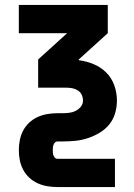

<svg xmlns="http://www.w3.org/2000/svg" viewBox="-20 -540 540 775"><path d="M211 215Q191 215 170.5 211.5Q150 208 131.5 199.5Q113 191 98 177Q83 163 73.5 145Q64 127 60 107Q56 87 56 66Q56 46 60 25.5Q64 5 73.5 -13Q83 -31 98 -45Q113 -59 131.5 -67.5Q150 -76 170.5 -79.5Q191 -83 211 -83H231Q244 -83 258 -84.5Q272 -86 284.5 -92Q297 -98 306 -109Q315 -120 315 -134Q315 -146 310 -157Q305 -168 295 -174.5Q285 -181 273.5 -183.5Q262 -186 250 -186H134V-300L251 -406H56V-520H415V-406L298 -300V-297Q329 -293 358 -281Q387 -269 409 -247Q431 -225 441.5 -195Q452 -165 452 -134Q452 -108 444.5 -82.5Q437 -57 420.5 -37Q404 -17 381 -3.5Q358 10 333.5 18Q309 26 283 28.5Q257 31 231 31H211Q206 31 202 35Q198 39 196 44.5Q194 50 193.5 55.5Q193 61 193 66Q193 72 193.5 77.5Q194 83 196 88Q198 93 202 97Q206 101 211 101H444V215Z"/></svg>

Font: Iosevka Curly Heavy
Style: Regular
Weight: 900
Monospace: yes
Designer: Belleve Invis
Foundry: Belleve Invis
Version: Version 22.1.2; ttfautohint (v1.8.4)